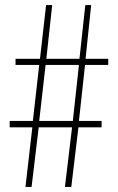

<svg xmlns="http://www.w3.org/2000/svg" viewBox="-20 -734 464 754"><path d="M314 -479 290 -259H379V-234H288L260 0H235L263 -234H132L104 0H80L107 -234H18V-259H109L134 -479H41V-503H137L161 -714H185L162 -503H292L315 -714H338L316 -503H405V-479ZM134 -259H266L290 -479H159Z"/></svg>

Font: Noto Sans Thai Looped ExtraCondensed Thin
Style: Regular
Weight: 100
Width: 2
Designer: Sasikarn Vongin, Ben Mitchell
Foundry: The Fontpad Ltd
Version: Version 1.001; ttfautohint (v1.8.4.7-5d5b)